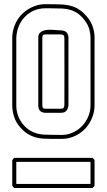

<svg xmlns="http://www.w3.org/2000/svg" viewBox="-20 -897 515 926"><path d="M39.1 -716.3Q40 -744.6 48.8 -769.3Q57.6 -793.9 73.2 -814.2Q88.9 -834.5 110.6 -849.1Q132.3 -863.8 159.7 -871.6Q177.7 -877 197.8 -876.7Q217.8 -876.5 235.8 -876.5Q263.7 -876.5 286.9 -874.8Q310.1 -873 330.3 -866.2Q350.6 -859.4 368.9 -845.9Q387.2 -832.5 405.3 -809.1Q420.9 -788.6 428.5 -764.4Q436 -740.2 436 -714.8V-388.7Q436 -362.8 427.7 -338.4Q419.4 -314 404.8 -293.5Q390.1 -272.9 369.4 -257.6Q348.6 -242.2 323.7 -234.4Q302.7 -227.5 280.3 -227.3Q257.8 -227.1 235.8 -227.1Q210.4 -227.1 189.2 -228.3Q168 -229.5 149.2 -235.1Q130.4 -240.7 113 -251.7Q95.7 -262.7 77.6 -282.7Q57.6 -305.2 48.3 -333Q39.1 -360.8 39.1 -390.1ZM58.6 -388.7Q58.6 -362.8 66.9 -339.4Q75.2 -315.9 92.3 -295.9Q107.4 -278.3 123.5 -268.3Q139.6 -258.3 157.5 -253.4Q175.3 -248.5 194.8 -247.6Q214.4 -246.6 235.8 -246.6Q255.9 -246.6 277.1 -246.3Q298.3 -246.1 317.4 -252.4Q339.8 -259.8 358.2 -273.7Q376.5 -287.6 389.4 -305.7Q402.3 -323.7 409.4 -345.2Q416.5 -366.7 416.5 -390.1Q417 -431.2 416.7 -471.4Q416.5 -511.7 416.5 -552.7Q416.5 -592.8 416.7 -632.8Q417 -672.9 416.5 -712.9Q416.5 -735.8 410.2 -757.3Q403.8 -778.8 389.6 -797.4Q373.5 -818.8 356.9 -830.8Q340.3 -842.8 321.8 -848.6Q303.2 -854.5 282.2 -855.7Q261.2 -856.9 235.8 -856.9Q218.8 -856.9 200.9 -857.2Q183.1 -857.4 166 -853.5Q141.6 -847.7 122.1 -834.2Q102.5 -820.8 88.6 -802.5Q74.7 -784.2 67.1 -761.5Q59.6 -738.8 58.6 -714.8ZM47.9 -135.7H425.3Q428.2 -133.3 430.9 -130.9Q433.6 -128.4 436 -126V0Q433.6 2.4 430.9 4.9Q428.2 7.3 425.3 9.8H47.9Q45.4 6.8 43.5 3.9Q41.5 1 39.1 -1.5V-124.5ZM310.1 -388.7Q308.1 -372.1 299.8 -362.5Q291.5 -353 273.4 -353H198.7Q190.4 -353 182.1 -356.4Q173.8 -359.9 169.4 -367.2Q166.5 -372.6 165.5 -378.4Q164.6 -384.3 164.6 -390.1V-716.3Q164.6 -729.5 170.9 -737.1Q177.2 -744.6 187.3 -748.3Q197.3 -752 209.7 -752.9Q222.2 -753.9 234.1 -753.2Q246.1 -752.4 256.6 -751.5Q267.1 -750.5 273.4 -750.5Q280.8 -750.5 288.6 -748.3Q296.4 -746.1 301.8 -740.2Q306.2 -734.9 308.1 -728.3Q310.1 -721.7 310.1 -714.8ZM58.6 -116.2V-9.8H416.5V-116.2ZM290.5 -390.1Q290.5 -471.7 290.8 -551.8Q291 -631.8 290.5 -712.9Q290.5 -717.3 289.8 -720.5Q289.1 -723.6 286.6 -727.5Q281.2 -731 273.4 -731H199.2Q196.3 -731 192.4 -730.2Q188.5 -729.5 186.5 -726.1Q185.1 -723.6 184.6 -720.7Q184.1 -717.8 184.1 -714.8V-388.7Q184.1 -386.2 184.6 -383.1Q185.1 -379.9 186.5 -377.4Q189 -374 192.4 -373.3Q195.8 -372.6 199.2 -372.6H273.4Q283.7 -372.6 286.6 -376.7Q289.6 -380.9 290.5 -390.1Z"/></svg>

Font: Preussische VI 9 Linie
Style: Regular
Weight: 400
Designer: Peter Wiegel
Foundry: Peter Wiegel
Version: Version 1.000 2009 initial release